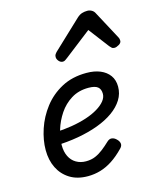

<svg xmlns="http://www.w3.org/2000/svg" viewBox="-126 -926 840 1031"><g transform="rotate(-15 294.5 -410.5)"><path d="M234 19Q175 19 134 -6.5Q93 -32 71.5 -75.5Q50 -119 50 -175Q50 -230 70 -290.5Q90 -351 130 -403Q170 -455 229.5 -487Q289 -519 368 -519Q412 -519 444.5 -505.5Q477 -492 495.5 -466.5Q514 -441 514 -404Q514 -365 493.5 -332Q473 -299 436 -272.5Q399 -246 348 -227Q297 -208 235 -197Q173 -186 102 -184L122 -254Q172 -256 217.5 -263.5Q263 -271 301 -283.5Q339 -296 367 -313Q395 -330 410 -349Q425 -368 425 -388Q425 -414 409.5 -426.5Q394 -439 358 -439Q303 -439 262 -413.5Q221 -388 194 -347.5Q167 -307 153.5 -262Q140 -217 140 -178Q140 -142 153 -115.5Q166 -89 190 -75Q214 -61 244 -61Q274 -61 297 -71Q320 -81 341 -97.5Q362 -114 383 -134Q396 -146 409.5 -144Q423 -142 434 -131Q447 -119 449 -105.5Q451 -92 438 -79Q404 -44 371 -22.5Q338 -1 304 9Q270 19 234 19ZM263 -610Q250 -610 240.5 -621Q231 -632 231 -644Q231 -653 235 -659Q239 -665 243 -669L401 -818Q415 -831 429 -835.5Q443 -840 459 -840Q472 -840 483.5 -833.5Q495 -827 501 -814L583 -661Q587 -654 588 -649Q589 -644 589 -639Q589 -627 574.5 -618.5Q560 -610 550 -610Q540 -610 534.5 -615Q529 -620 524 -626L438 -739L291 -625Q285 -621 278 -615.5Q271 -610 263 -610Z"/></g></svg>

Font: Playwrite NO
Style: Regular
Weight: 400
Designer: Veronika Burian, José Scaglione
Foundry: TypeTogether
Version: Version 1.002